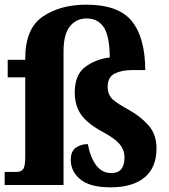

<svg xmlns="http://www.w3.org/2000/svg" viewBox="-21 -792 725 822"><path d="M453 10Q546 10 597.5 -32Q649 -74 649 -157Q649 -216 615.5 -254.5Q582 -293 530 -322Q482 -348 461 -367Q440 -386 440 -422Q440 -462 470 -477Q500 -492 544 -492H601Q600 -632 543 -702Q486 -772 348 -772Q237 -772 162 -721Q87 -670 87 -541V-536H12V-461H87V-119Q87 -77 77 -66.5Q67 -56 51 -56H-1V0H251V-571Q251 -646 278.5 -679.5Q306 -713 350 -713Q397 -713 422.5 -676.5Q448 -640 449 -546Q389 -539 344 -505.5Q299 -472 299 -396Q299 -340 326 -301.5Q353 -263 416 -229Q470 -200 491 -175Q512 -150 512 -118Q512 -51 456 -51Q416 -51 391 -84Q366 -117 355 -175Q326 -175 304 -160Q282 -145 282 -107Q282 -58 323 -24Q364 10 453 10Z"/></svg>

Font: Noto Serif SemiCondensed Extra
Style: Regular
Weight: 800
Width: 4
Designer: Monotype Design Team
Foundry: Monotype Imaging Inc.
Version: Version 1.002